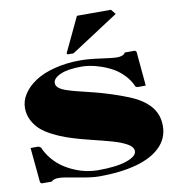

<svg xmlns="http://www.w3.org/2000/svg" viewBox="-105 -1104 1115 1208"><g transform="rotate(-10 452.5 -500.0)"><path d="M405.8 -780.8H368.2L362.8 -788.1L467.8 -1009.8H685.1L710 -979ZM36.1 -241.2H86.9L101.1 -232.9Q118.7 -191.4 147.9 -156.7Q177.2 -122.1 211.2 -99.1Q245.1 -76.2 283.9 -60.1Q322.8 -43.9 359.4 -36.9Q396 -29.8 430.2 -29.8Q549.3 -29.8 614.3 -52.5Q679.2 -75.2 679.2 -107.9Q679.2 -121.6 669.9 -133.8Q660.6 -146 641.8 -156.2Q623 -166.5 601.6 -175Q580.1 -183.6 548.1 -192.6Q516.1 -201.7 488.8 -208.5Q461.4 -215.3 422.4 -225.1Q383.3 -234.9 356 -242.2Q303.7 -256.8 263.2 -271.2Q222.7 -285.6 179.7 -307.9Q136.7 -330.1 108.9 -355.5Q81.1 -380.9 63 -416.7Q44.9 -452.6 44.9 -495.1Q44.9 -540.5 72.3 -582.8Q99.6 -625 149.2 -658Q198.7 -690.9 274.4 -710.4Q350.1 -730 439.9 -730Q491.2 -730 569.3 -719Q647.5 -708 668.9 -708Q712.9 -708 724.1 -730H789.1L797.9 -722.2L817.9 -502H763.2L752.9 -507.8Q735.8 -548.8 704.1 -581.8Q672.4 -614.7 637.7 -634.3Q603 -653.8 564 -667Q524.9 -680.2 494.9 -685.1Q464.8 -689.9 440.9 -689.9Q352.1 -689.9 304.4 -668.5Q256.8 -647 256.8 -616.2Q256.8 -598.6 273.4 -585Q290 -571.3 323.5 -560.3Q356.9 -549.3 391.8 -540.8Q426.8 -532.2 479 -519.3Q531.2 -506.3 569.8 -494.1Q686.5 -457 737.3 -432.1Q841.8 -380.4 869.1 -301.8Q879.9 -270.5 879.9 -233.9Q879.9 -155.8 824.7 -100.6Q769.5 -45.4 668.9 -17.8Q568.4 9.8 430.2 9.8Q382.3 9.8 293.7 -7.6Q205.1 -24.9 178.2 -24.9Q142.6 -24.9 130.9 -9.8H65.9L57.1 -18.1Z"/></g></svg>

Font: Yokawerad
Style: Regular
Weight: 500
Designer: gluk
Foundry: gluk
Version: Version 0.79